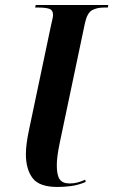

<svg xmlns="http://www.w3.org/2000/svg" viewBox="-20 -734 451 764"><path d="M209 10Q136 10 109.5 -25.5Q83 -61 83 -121Q83 -158 95 -215L183 -633Q187 -650 189 -659.5Q191 -669 191 -674Q191 -694 176 -699Q161 -704 131 -704H120L122 -714H411L409 -704H394Q366 -704 346.5 -693.5Q327 -683 318 -642L218 -167Q206 -110 206 -77Q206 -37 217.5 -20.5Q229 -4 257 -4Q274 -4 289 -8Q304 -12 319 -19L321 -10Q290 3 261.5 6.5Q233 10 209 10Z"/></svg>

Font: Noto Serif Display ExtraCondensed
Style: Bold Italic
Weight: 700
Width: 2
Italic angle: -12°
Designer: Monotype Design Team
Foundry: Monotype Imaging Inc.
Version: Version 2.009